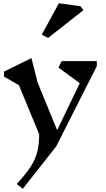

<svg xmlns="http://www.w3.org/2000/svg" viewBox="-20 -912 660 1196"><path d="M583 -500 330 0 122 264 84 234Q141 173 170.5 127Q200 81 212 34.5Q224 -12 224 -76L98 -381L5 -435V-466L176 -550L214 -399L336 -101L477 -394L344 -491L364 -531H583ZM500 -849 280 -676 240 -696 347 -892 481 -873Z"/></svg>

Font: Inknut
Style: Antiqua
Weight: 400
Designer: Claus Eggers Srensen
Foundry: Claus Eggers Srensen
Version: Version 1.000; ttfautohint (v1.2) -l 7 -r 28 -G 50 -x 13 -D 